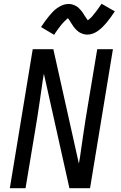

<svg xmlns="http://www.w3.org/2000/svg" viewBox="-20 -995 640 1015"><path d="M32 0 153 -735H262L397 -130Q399 -138 400 -147Q401 -156 403 -165L419 -276Q425 -317 431.5 -358.5Q438 -400 445 -441L494 -735H577L456 0H347L219 -574L212 -605Q210 -597 209 -588Q208 -579 206 -570L190 -459Q184 -418 177.5 -376.5Q171 -335 164 -294L115 0ZM266 -811 197 -852Q208 -869 219 -884Q230 -899 240 -911Q250 -923 259.5 -933Q269 -943 282.5 -952.5Q296 -962 311 -968Q326 -974 341 -974Q347 -974 352 -973.5Q357 -973 362 -971.5Q367 -970 372 -968Q377 -966 381.5 -963.5Q386 -961 390 -958Q394 -955 397 -952Q400 -949 404 -944.5Q408 -940 411.5 -936Q415 -932 417.5 -928Q420 -924 422.5 -920Q425 -916 427.5 -912Q430 -908 433 -904Q436 -900 439 -895Q442 -890 444 -888Q448 -890 454 -895.5Q460 -901 463.5 -904.5Q467 -908 470.5 -912.5Q474 -917 478 -922Q482 -927 486.5 -932.5Q491 -938 496 -945Q501 -952 506 -959.5Q511 -967 517 -975L587 -935Q575 -917 564.5 -902.5Q554 -888 544 -876Q534 -864 524 -854Q514 -844 501 -834Q488 -824 472.5 -818Q457 -812 442 -812Q436 -812 429.5 -813Q423 -814 417.5 -816Q412 -818 406.5 -820.5Q401 -823 396 -826.5Q391 -830 387 -834Q383 -838 378.5 -842.5Q374 -847 370.5 -852Q367 -857 364 -861.5Q361 -866 358 -870.5Q355 -875 351.5 -881Q348 -887 344.5 -891.5Q341 -896 339 -899Q336 -896 329.5 -890.5Q323 -885 320 -881.5Q317 -878 313 -874Q309 -870 305 -865Q301 -860 296.5 -854Q292 -848 287 -841.5Q282 -835 277 -827.5Q272 -820 266 -811Z"/></svg>

Font: Iosevka Curly Extended Oblique
Style: Regular
Weight: 400
Width: 7
Italic angle: -9°
Monospace: yes
Designer: Belleve Invis
Foundry: Belleve Invis
Version: Version 11.1.0; ttfautohint (v1.8.3)